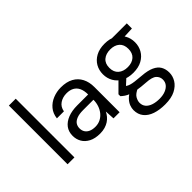

<svg xmlns="http://www.w3.org/2000/svg" viewBox="-171 -1077 1665 1665"><g transform="rotate(-45 661.5 -244.0)"><path d="M69 0V-720H153V0Z M457 12Q396 12 355 -9.5Q314 -31 294 -66Q274 -101 274 -143Q274 -194 300.5 -229Q327 -264 375.5 -283Q424 -302 489 -302H623Q623 -349 608.5 -380Q594 -411 566 -426.5Q538 -442 498 -442Q450 -442 414.5 -418Q379 -394 371 -347H285Q291 -401 322 -438Q353 -475 400 -494Q447 -513 498 -513Q568 -513 614 -487.5Q660 -462 683.5 -416.5Q707 -371 707 -310V0H632L627 -89Q617 -68 601.5 -49.5Q586 -31 565.5 -17.5Q545 -4 518 4Q491 12 457 12ZM470 -59Q505 -59 533.5 -73.5Q562 -88 582 -113Q602 -138 612.5 -169.5Q623 -201 623 -234V-237H496Q448 -237 418 -225Q388 -213 375 -193Q362 -173 362 -147Q362 -120 374.5 -100.5Q387 -81 411 -70Q435 -59 470 -59Z M1035 232Q967 232 915 214.5Q863 197 834 161Q805 125 805 72Q805 49 814.5 23.5Q824 -2 847.5 -27Q871 -52 914 -72L971 -38Q919 -16 903 12Q887 40 887 64Q887 97 906 119Q925 141 958.5 152Q992 163 1035 163Q1077 163 1108 150.5Q1139 138 1156 116.5Q1173 95 1173 65Q1173 31 1147.5 7.5Q1122 -16 1050 -20Q990 -24 950.5 -31Q911 -38 885 -47.5Q859 -57 841.5 -69Q824 -81 810 -94V-117L907 -214L979 -188L880 -97L893 -132Q904 -124 914 -117.5Q924 -111 941 -105.5Q958 -100 988 -96Q1018 -92 1069 -88Q1136 -83 1177.5 -64Q1219 -45 1237.5 -13Q1256 19 1256 62Q1256 105 1232.5 143.5Q1209 182 1160.5 207Q1112 232 1035 232ZM1034 -157Q971 -157 927 -181Q883 -205 860 -245.5Q837 -286 837 -335Q837 -385 860 -425Q883 -465 927 -489Q971 -513 1034 -513Q1097 -513 1141 -489Q1185 -465 1208 -425Q1231 -385 1231 -335Q1231 -286 1208 -245.5Q1185 -205 1141 -181Q1097 -157 1034 -157ZM1034 -226Q1087 -226 1118.5 -254Q1150 -282 1150 -335Q1150 -388 1118.5 -415.5Q1087 -443 1034 -443Q981 -443 948.5 -415.5Q916 -388 916 -335Q916 -282 948.5 -254Q981 -226 1034 -226ZM1115 -430 1090 -501H1296V-438Z"/></g></svg>

Font: DM Sans 17pt
Style: Regular
Weight: 400
Version: Version 4.004;gftools[0.9.30]